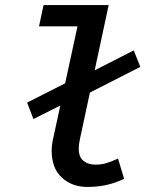

<svg xmlns="http://www.w3.org/2000/svg" viewBox="-20 -726 640 758"><path d="M112 -256 87 -321 249 -403 341 -442 508 -527 534 -462 322 -354 231 -316ZM325 12Q264 12 224 -25Q184 -62 184 -131Q184 -144 186 -158.5Q188 -173 192 -189L286 -622H134L152 -706H409L296 -179Q294 -170 292.5 -160Q291 -150 291 -138Q291 -106 309.5 -91Q328 -76 357 -76Q380 -76 400 -82Q420 -88 446 -100L470 -20Q434 -3 399 4.5Q364 12 325 12Z"/></svg>

Font: Source Code Pro ExtraLight SemiBold
Style: Italic
Weight: 600
Italic angle: -11°
Monospace: yes
Version: Version 1.016;hotconv 1.0.116;makeotfexe 2.5.65601